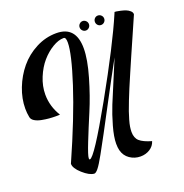

<svg xmlns="http://www.w3.org/2000/svg" viewBox="-169 -956 1248 1300"><g transform="rotate(-20 455.0 -306.0)"><path d="M371 -789Q512 -789 512 -629Q512 -550 477 -429.5Q442 -309 400 -210Q358 -111 323.5 -24Q289 63 289 83Q289 92 294 92Q326 92 515 -245Q705 -585 787 -777Q790 -784 792 -789Q797 -789 805 -788Q813 -787 833.5 -782.5Q854 -778 869.5 -772Q885 -766 898 -754.5Q911 -743 910 -729Q884 -669 849.5 -591Q815 -513 795 -467Q775 -421 749.5 -362Q724 -303 709.5 -268.5Q695 -234 678.5 -192Q662 -150 653 -124Q644 -98 636 -70Q628 -42 625 -22.5Q622 -3 622 14Q622 58 647.5 80.5Q673 103 732 120Q722 153 692 172Q662 191 624 191Q582 191 547.5 167.5Q513 144 502 101Q497 80 497 54Q497 5 518 -69.5Q539 -144 563.5 -204.5Q588 -265 628.5 -360Q669 -455 687 -500Q620 -378 548.5 -243Q477 -108 441.5 -41.5Q406 25 371.5 87Q337 149 319 171Q301 193 290 193Q289 193 289 193Q255 191 208.5 149.5Q162 108 163 76Q291 -213 357.5 -418.5Q424 -624 424 -703Q424 -741 408 -741Q407 -741 406 -741Q370 -741 326.5 -715Q283 -689 246.5 -647Q210 -605 185 -544.5Q160 -484 160 -423Q160 -338 207 -262Q195 -261 178 -261Q153 -261 129 -263Q105 -265 76.5 -270.5Q48 -276 28.5 -288Q9 -300 6 -318Q0 -348 0 -380Q0 -452 28.5 -525.5Q57 -599 105.5 -657.5Q154 -716 224 -752.5Q294 -789 371 -789ZM653.5 -795Q663 -805 677 -805Q691 -805 701 -795Q711 -785 711 -771Q711 -757 701 -747Q691 -737 677 -737Q663 -737 653.5 -747Q644 -757 644 -771Q644 -785 653.5 -795ZM544 -795Q554 -805 567.5 -805Q581 -805 591 -795Q601 -785 601 -771Q601 -757 591 -747Q581 -737 567.5 -737Q554 -737 544 -747Q534 -757 534 -771Q534 -785 544 -795Z"/></g></svg>

Font: Vervelle
Style: Script
Weight: 400
Monospace: yes
Designer: Nur Solikh
Foundry: Astageni Type
Version: Version 1.0